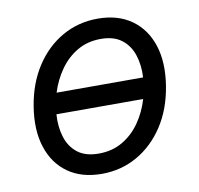

<svg xmlns="http://www.w3.org/2000/svg" viewBox="-68 -624 732 705"><g transform="rotate(-10 298.5 -271.0)"><path d="M257.1 11.4Q181.8 11.4 131.2 -24.5Q80.6 -60.4 59.7 -125Q38.7 -189.6 52.6 -275.6Q66.1 -359.4 106.5 -421.7Q147 -484 207 -518.3Q267 -552.6 339.5 -552.6Q414.8 -552.6 465.6 -516.5Q516.3 -480.5 537.3 -415.7Q558.2 -350.9 544 -264.2Q530.5 -181.1 490.1 -119.1Q449.6 -57.2 389.6 -22.9Q329.5 11.4 257.1 11.4ZM258.5 -63.9Q308.6 -63.9 347.5 -86.6Q386.4 -109.4 413 -147.7Q439.6 -186.1 453.5 -233H130Q126.8 -186.4 138.7 -148.1Q150.6 -109.7 179.9 -86.8Q209.2 -63.9 258.5 -63.9ZM144.5 -311.1H467Q469.5 -356.9 457.2 -394.5Q445 -432.2 415.8 -454.7Q386.7 -477.3 338.1 -477.3Q288.7 -477.3 250.4 -454.9Q212 -432.5 185.4 -394.7Q158.7 -356.9 144.5 -311.1Z"/></g></svg>

Font: Inter UI
Style: Italic
Weight: 400
Italic angle: -9.39999°
Designer: Rasmus Andersson
Foundry: rsms
Version: 3.2;8d6f07862